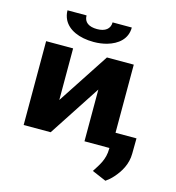

<svg xmlns="http://www.w3.org/2000/svg" viewBox="-133 -856 1072 1168"><g transform="rotate(15 403.5 -272.0)"><path d="M453 -528 240 -203V-528H70V0H240L453 -326V0H622V-528ZM350 -679C298 -679 267 -700 267 -743H147C147 -722 152 -702 161 -684C189 -630 257 -598 350 -598C380 -598 408 -602 433 -609C499 -628 552 -670 552 -743H431C431 -702 401 -679 350 -679ZM549 161 638 199C655 187 670 174 684 158C720 118 753 64 753 -3L754 -99H610V4C610 74 578 115 549 161Z"/></g></svg>

Font: Asimov
Style: XWid
Weight: 500
Designer: Google
Version: Version 2.000980; 2014